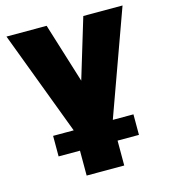

<svg xmlns="http://www.w3.org/2000/svg" viewBox="-109 -601 790 898"><g transform="rotate(-15 286.5 -152.5)"><path d="M199.5 210V0L5.5 -515H200L313.5 -149.5H267L377.5 -515H567.5L381.5 0V210ZM96 89.5V-10H485V89.5Z"/></g></svg>

Font: Geologica Cursive ExtraBold
Style: Regular
Weight: 800
Designer: Sindre Bremnes, Frode Helland
Foundry: Monokrom Skriftforlag AS
Version: Version 1.010;gftools[0.9.28]